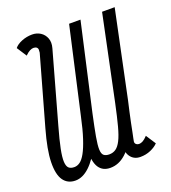

<svg xmlns="http://www.w3.org/2000/svg" viewBox="-148 -923 928 1045"><g transform="rotate(-20 316.0 -400.0)"><path d="M110 14Q65 14 41 -20Q17 -54 18.5 -125Q20 -196 52 -309L164 -707Q164 -712 164.5 -716Q165 -720 165 -723Q165 -732 158.5 -737.5Q152 -743 140 -743Q131 -743 119 -737Q107 -731 92 -716L55 -773Q69 -791 98 -802.5Q127 -814 158 -814Q185 -814 206 -800.5Q227 -787 236.5 -762.5Q246 -738 237 -706L123 -298Q102 -224 92.5 -176.5Q83 -129 84.5 -103Q86 -77 97 -67Q108 -57 129 -57Q146 -57 162 -68.5Q178 -80 193.5 -108Q209 -136 225 -184.5Q241 -233 257 -308L368 -800H434L321 -299Q300 -201 266 -131Q232 -61 192 -23.5Q152 14 110 14ZM486 14Q448 14 428 -15Q408 -44 417 -92L456 -308L527 -299Q520 -268 513 -237.5Q506 -207 500.5 -179Q495 -151 490.5 -129Q486 -107 483 -93Q480 -79 480 -77Q479 -67 486 -61Q493 -55 504 -55Q513 -55 524.5 -61Q536 -67 552 -84L589 -27Q573 -10 545.5 2Q518 14 486 14ZM312 14Q268 14 246.5 -18.5Q225 -51 227 -122Q229 -193 257 -308L368 -800H434L321 -299Q304 -221 295.5 -173Q287 -125 288 -100Q289 -75 300 -66Q311 -57 331 -57Q353 -57 369.5 -68.5Q386 -80 400 -107.5Q414 -135 427 -184Q440 -233 456 -308L559 -800H632L527 -299Q506 -201 474.5 -130.5Q443 -60 402 -23Q361 14 312 14Z"/></g></svg>

Font: Victor Mono
Style: Italic
Weight: 400
Italic angle: -12°
Monospace: yes
Designer: Rune Bjørnerås
Version: Version 1.561;gftools[0.9.30]